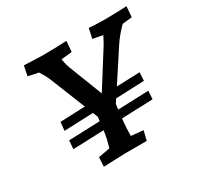

<svg xmlns="http://www.w3.org/2000/svg" viewBox="-144 -830 1029 1002"><g transform="rotate(-30 370.0 -328.5)"><path d="M163 -590 101 -603 113 -662 222 -658Q263 -658 309 -659.5Q355 -661 369 -662L364 -598L299 -591Q305 -553 320 -517L392 -332L526 -545Q538 -565 551 -592L491 -603L504 -662Q515 -661 544 -659.5Q573 -658 597 -658Q631 -658 674.5 -659.5Q718 -661 731 -662L726 -598L668 -592Q626 -550 599 -509L478 -324L618 -329L615 -279L444 -272L428 -248L424 -216L609 -223L606 -173L418 -166Q412 -108 412 -64L485 -57L471 0H343Q312 1 269.5 2.5Q227 4 210 5L213 -51L283 -64Q298 -117 301 -140L304 -161L118 -154L122 -205L310 -212L313 -236L301 -267L126 -260L131 -311L281 -317L196 -529Q185 -556 163 -590Z"/></g></svg>

Font: Andada Pro SemiBold
Style: Italic
Weight: 600
Italic angle: -6.99998°
Designer: Carolina Giovagnoli
Foundry: Huerta Tipografica
Version: Version 3.005